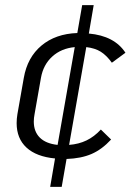

<svg xmlns="http://www.w3.org/2000/svg" viewBox="-20 -610 519 750"><path d="M317 -426 250 -44Q288 -47 318 -61.5Q348 -76 374 -104L414 -65Q378 -26 337.5 -8.5Q297 9 240 11L221 120H176L195 9Q122 2 83.5 -33.5Q45 -69 45 -129Q45 -146 48 -164L73 -306Q87 -386 142 -432Q197 -478 282 -481L301 -590H346L327 -479Q427 -470 470 -404L417 -365Q396 -394 373.5 -408Q351 -422 317 -426ZM112 -135Q112 -96 135.5 -72.5Q159 -49 205 -44L272 -426Q219 -421 184 -389Q149 -357 140 -306L115 -164Q112 -149 112 -135Z"/></svg>

Font: KoHo
Style: Italic
Weight: 400
Italic angle: -10°
Designer: Cadson Demak & Katatrad Team
Foundry: Cadson Demak Co.,Ltd.
Version: Version 1.000